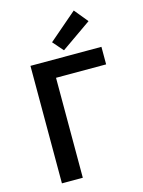

<svg xmlns="http://www.w3.org/2000/svg" viewBox="-130 -956 770 1032"><g transform="rotate(-15 255.0 -440.5)"><path d="M278.8 -688 228 -746.1 384.8 -880.9 446.8 -805.2ZM83 0V-653.8H478V-556.2H199.2V0Z"/></g></svg>

Font: SourceSansPro-Semibold
Style: Regular
Weight: 600
Designer: Paul D. Hunt
Foundry: Adobe Systems Incorporated
Version: Version 2.020;PS 2.0;hotconv 1.0.86;makeotf.lib2.5.63406